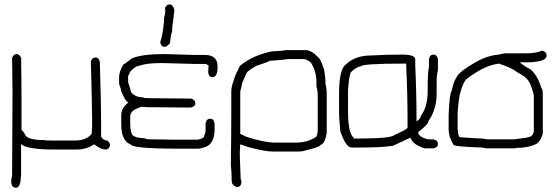

<svg xmlns="http://www.w3.org/2000/svg" viewBox="-20 -692 2540 876"><path d="M56.6 -445.3Q66.4 -445.3 76.2 -429.7Q78.1 -317.4 78.1 -253.9V-97.7Q84.5 -97.7 97.7 -72.3Q114.7 -52.7 183.6 -52.7Q183.6 -50.8 224.6 -50.8H320.3Q375.5 -50.8 398.4 -82Q400.4 -105 400.4 -115.2V-140.6Q400.4 -192.4 394.5 -412.1Q400.9 -429.7 416 -429.7Q431.6 -429.7 435.5 -408.2Q441.4 -212.4 441.4 -128.9V-72.3Q441.4 -56.2 472.7 -48.8Q482.4 -37.6 482.4 -29.3Q476.6 -9.8 462.9 -9.8Q440.4 -9.8 410.2 -33.2H408.2Q375 -9.8 330.1 -9.8H228.5Q100.1 -9.8 76.2 -35.2V107.4Q73.7 164.1 54.7 164.1H50.8Q35.2 164.1 31.2 142.6V136.7Q31.2 126 35.2 107.4Q37.1 -200.7 37.1 -269.5Q37.1 -293.5 35.2 -427.7Q41.5 -445.3 56.6 -445.3Z M728.5 -445.3H734.4Q851.6 -441.4 865.2 -441.4H914.1Q972.7 -441.4 972.7 -388.7Q972.7 -339.8 949.2 -339.8Q933.6 -339.8 929.7 -361.3Q929.7 -367.7 931.6 -394.5Q927.2 -394.5 919.9 -400.4H863.3Q735.4 -404.3 722.7 -404.3H718.8Q647 -404.3 619.1 -392.6Q598.6 -392.6 572.3 -363.3Q572.3 -356 564.5 -345.7V-316.4Q569.8 -304.2 578.1 -271.5Q596.7 -248 632.8 -248Q632.8 -244.1 656.2 -244.1Q807.6 -242.2 853.5 -242.2Q871.1 -235.8 871.1 -220.7Q871.1 -205.1 849.6 -201.2Q813 -201.2 648.4 -203.1Q631.3 -205.1 627 -205.1Q620.1 -204.6 593.8 -191.4Q578.1 -182.6 574.2 -166V-130.9Q574.2 -69.8 597.7 -68.4Q600.1 -64 642.6 -60.5Q642.6 -58.6 652.3 -56.6Q736.3 -54.7 781.2 -54.7H880.9Q912.1 -59.6 912.1 -74.2Q918 -84 918 -99.6V-128.9Q921.4 -150.4 939.5 -150.4Q955.1 -150.4 959 -128.9V-101.6Q959 -37.6 918 -21.5Q892.6 -13.7 886.7 -13.7H793Q584.5 -13.7 576.2 -33.2Q554.2 -41 544.9 -62.5Q533.2 -83 533.2 -125V-166Q533.2 -200.2 566.4 -224.6Q554.2 -224.6 533.2 -275.4Q533.2 -283.2 523.4 -308.6V-339.8Q523.4 -364.7 543 -398.4Q547.4 -398.4 582 -425.8Q628.4 -445.3 728.5 -445.3ZM753.9 -671.9Q769.5 -671.9 775.4 -646.5Q775.4 -636.7 765.6 -564.5V-548.8Q757.8 -528.3 755.9 -496.1Q742.7 -478.5 730.5 -478.5Q714.8 -478.5 710.9 -500Q722.2 -529.8 728.5 -595.7V-609.4Q734.4 -631.3 734.4 -644.5L732.4 -654.3Q738.8 -671.9 753.9 -671.9Z M1283.2 -463.4H1380.9Q1408.7 -456.5 1427.7 -434.1Q1443.4 -423.8 1455.1 -383.3Q1459.5 -383.3 1464.8 -324.7V-309.1Q1470.7 -291 1470.7 -260.3V-86.4Q1462.9 -35.6 1443.4 -31.7Q1443.4 -21.5 1361.3 -2.4Q1353 -0.5 1332 -0.5H1224.6Q1188.5 -0.5 1109.4 -22L1076.2 -33.7Q1074.2 -10.7 1074.2 -0.5V21Q1074.2 33.7 1078.1 124.5L1082 138.2V140.1Q1078.6 161.6 1060.5 161.6Q1037.1 153.8 1037.1 132.3Q1037.1 92.8 1033.2 62Q1035.2 -76.2 1035.2 -158.7V-277.8Q1035.2 -300.3 1058.6 -359.9Q1061 -359.9 1074.2 -391.1Q1129.4 -438 1218.8 -457.5Q1268.1 -459.5 1283.2 -463.4ZM1076.2 -275.9V-80.6Q1079.1 -80.6 1101.6 -68.8Q1185.5 -41.5 1232.4 -41.5H1330.1Q1385.7 -41.5 1423.8 -68.8Q1429.7 -86.4 1429.7 -92.3V-254.4Q1429.7 -278.3 1423.8 -297.4V-316.9Q1423.8 -366.2 1398.4 -406.7Q1377.4 -422.4 1367.2 -422.4H1294.9Q1271.5 -418.5 1210.9 -414.6Q1203.6 -409.2 1148.4 -391.1Q1110.8 -368.7 1105.5 -359.9Q1084 -313.5 1084 -309.1Q1084 -300.8 1076.2 -275.9Z M1815.9 -442.9Q1874.5 -442.9 1874.5 -421.4V-396Q1880.4 -268.1 1880.4 -138.2Q1899.9 -150.4 1899.9 -163.6Q1931.2 -203.1 1931.2 -274.9Q1931.2 -375 1937 -382.3V-421.4Q1940.4 -442.9 1958.5 -442.9Q1974.1 -442.9 1978 -421.4V-370.6Q1972.2 -352.5 1972.2 -321.8V-267.1Q1972.2 -192.9 1935.1 -140.1Q1935.1 -125.5 1888.2 -89.4V-87.4Q1888.2 -68.8 1931.2 -56.2H1956.5Q1978 -52.7 1978 -34.7Q1978 -19 1956.5 -15.1H1917.5Q1867.2 -30.8 1855 -58.1Q1855 -60.1 1853 -64Q1773.9 -26.9 1772.9 -26.9Q1723.6 -19 1630.4 -19H1583.5Q1558.1 -19 1532.7 -93.3Q1526.9 -147.5 1526.9 -192.9V-267.1Q1526.9 -375 1558.1 -397.9Q1600.1 -439 1673.3 -439Q1739.3 -442.9 1815.9 -442.9ZM1567.9 -185.1Q1567.9 -84 1593.3 -64V-60.1H1620.6Q1761.7 -60.1 1778.8 -75.7Q1835 -100.6 1839.4 -108.9V-144Q1839.4 -261.2 1833.5 -388.2V-401.9H1831.5Q1624.5 -401.9 1624.5 -388.2Q1607.4 -388.2 1581.5 -362.8Q1572.8 -350.6 1567.9 -280.8Z M2456.5 -460.4Q2474.1 -454.1 2474.1 -439Q2474.1 -415 2419.4 -409.7Q2413.6 -407.7 2392.1 -407.7H2351.1Q2369.1 -392.1 2401.9 -374.5Q2433.1 -346.7 2450.7 -288.6Q2456.5 -288.6 2456.5 -255.4V-83.5Q2450.7 -55.2 2429.2 -36.6Q2393.1 -17.1 2333.5 -17.1Q2333.5 -15.1 2325.7 -15.1H2198.7Q2179.7 -19 2177.2 -19Q2048.3 -22.9 2048.3 -32.7Q2026.9 -68.4 2026.9 -101.1V-165.5Q2030.8 -267.1 2040.5 -276.9Q2051.3 -331.1 2075.7 -356.9Q2105 -384.3 2163.6 -415.5Q2197.3 -433.6 2237.8 -440.9Q2252.4 -440.9 2280.8 -448.7H2382.3Q2423.8 -448.7 2452.6 -460.4ZM2067.9 -177.2V-103Q2070.8 -65.9 2079.6 -65.9Q2156.7 -60.1 2177.2 -60.1H2181.2Q2200.2 -56.2 2202.6 -56.2H2323.7Q2382.8 -62.5 2397.9 -67.9Q2411.6 -74.2 2413.6 -87.4Q2415.5 -87.4 2415.5 -89.4V-257.3Q2402.8 -314.5 2382.3 -333.5Q2376.5 -342.8 2339.4 -362.8Q2313 -383.8 2261.2 -399.9V-401.9Q2194.8 -397.5 2108.9 -331.5Q2092.3 -315.9 2079.6 -267.1Q2073.7 -252.4 2067.9 -177.2Z"/></svg>

Font: CEF Fonts CJK Mono
Style: Regular
Weight: 400
Designer: PartyBoss (派对大魔王)
Version: Release 2.25